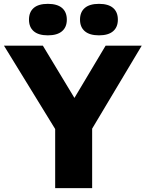

<svg xmlns="http://www.w3.org/2000/svg" viewBox="-50 -977 756 997"><path d="M686 -740 428.5 -309V0H236.5V-307L-29.5 -740H172.5L336.5 -468.5L498.5 -740ZM100.5 -875Q100.5 -914.5 125.2 -935.8Q150 -957 198.5 -957Q247 -957 272 -935.8Q297 -914.5 297 -875Q297 -836 272 -814.8Q247 -793.5 198.5 -793.5Q150 -793.5 125.2 -814.8Q100.5 -836 100.5 -875ZM365.5 -875Q365.5 -914.5 390.5 -935.8Q415.5 -957 464 -957Q512.5 -957 537.2 -935.8Q562 -914.5 562 -875Q562 -836 537.2 -814.8Q512.5 -793.5 464 -793.5Q415.5 -793.5 390.5 -814.8Q365.5 -836 365.5 -875Z"/></svg>

Font: Encode Sans ExtraBold
Style: Regular
Weight: 800
Designer: Multiple Designers
Foundry: Impallari Type
Version: Version 2.000